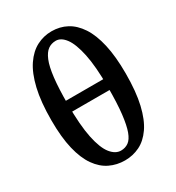

<svg xmlns="http://www.w3.org/2000/svg" viewBox="-179 -843 886 966"><g transform="rotate(-30 264.0 -360.0)"><path d="M264 14Q310 14 350 -5.5Q390 -25 420.5 -69Q451 -113 468 -185.5Q485 -258 485 -364Q485 -462 469 -532.5Q453 -603 423.5 -647.5Q394 -692 354.5 -713Q315 -734 267 -734Q221 -734 180.5 -713Q140 -692 109 -646.5Q78 -601 60.5 -527Q43 -453 43 -346Q43 -247 59.5 -178.5Q76 -110 106 -67.5Q136 -25 176.5 -5.5Q217 14 264 14ZM271 -39Q239 -39 212.5 -72Q186 -105 170.5 -178.5Q155 -252 155 -376Q155 -467 162 -527Q169 -587 183 -620.5Q197 -654 216.5 -668Q236 -682 262 -682Q292 -682 317 -648.5Q342 -615 357.5 -542Q373 -469 373 -349Q373 -255 366 -194.5Q359 -134 346.5 -100Q334 -66 315 -52.5Q296 -39 271 -39ZM99 -332H432V-395H99Z"/></g></svg>

Font: Source Serif 4 18pt SemiBold
Style: Regular
Weight: 600
Designer: Frank Grießhammer
Foundry: Adobe Systems Incorporated
Version: Version 4.004;hotconv 1.0.116;makeotfexe 2.5.65601